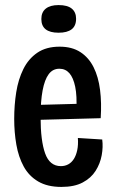

<svg xmlns="http://www.w3.org/2000/svg" viewBox="-20 -725 454 757"><path d="M222 12Q167 12 130.5 -9.5Q94 -31 73.5 -68.5Q53 -106 44.5 -154.5Q36 -203 36 -256Q36 -311 44 -361.5Q52 -412 72 -452.5Q92 -493 127 -517Q162 -541 215 -541Q264 -541 297 -519.5Q330 -498 349 -460Q368 -422 374.5 -370.5Q381 -319 377 -259L114 -252V-311L299 -316L281 -291Q284 -347 276.5 -383Q269 -419 253.5 -436.5Q238 -454 214 -454Q188 -454 172 -432.5Q156 -411 148 -368.5Q140 -326 140 -264Q140 -170 158 -120Q176 -70 220 -70Q236 -70 249 -77Q262 -84 271 -98Q280 -112 284.5 -133Q289 -154 287 -181L383 -175Q387 -146 381 -113Q375 -80 357 -51.5Q339 -23 306 -5.5Q273 12 222 12ZM211 -596Q177 -596 160 -609.5Q143 -623 143 -650Q143 -677 160.5 -691Q178 -705 211 -705Q246 -705 263 -691Q280 -677 280 -651Q280 -623 262.5 -609.5Q245 -596 211 -596Z"/></svg>

Font: Bricolage Grotesque 24pt Condensed Medium
Style: Regular
Weight: 500
Width: 3
Designer: Mathieu Triay
Foundry: Atelier Triay
Version: Version 1.001;gftools[0.9.33.dev8+g029e19f]